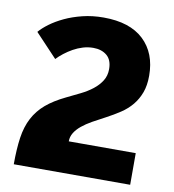

<svg xmlns="http://www.w3.org/2000/svg" viewBox="-81 -789 781 861"><g transform="rotate(10 309.5 -359.0)"><path d="M39 0Q39 -70 46.5 -121.5Q54 -173 74.5 -212Q95 -251 129.5 -280.5Q164 -310 218 -336Q249 -351 279.5 -366Q310 -381 333.5 -399.5Q357 -418 371.5 -441Q386 -464 386 -494Q386 -536 362 -556Q338 -576 300 -576Q276 -576 253 -569Q230 -562 209.5 -550.5Q189 -539 171 -525Q153 -511 140 -497L40 -603Q56 -622 83 -642Q110 -662 146 -679Q182 -696 226.5 -707Q271 -718 322 -718Q442 -718 505 -658.5Q568 -599 568 -496Q568 -452 556 -419.5Q544 -387 523 -361.5Q502 -336 472.5 -316.5Q443 -297 409 -279Q378 -263 351.5 -248Q325 -233 305.5 -217Q286 -201 275 -183Q264 -165 264 -144H569V0Z"/></g></svg>

Font: Boldmen
Style: Bold
Weight: 700
Designer: Matt McInerney, Pablo Impallari, Rodrigo Fuenzalida
Foundry: LIVING CONCEPT
Version: Version 1.000